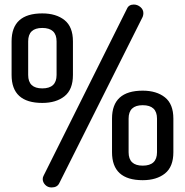

<svg xmlns="http://www.w3.org/2000/svg" viewBox="-20 -790 814 845"><path d="M31 -460V-608Q31 -731 166 -731Q227 -731 264 -701.5Q301 -672 301 -608V-460Q301 -396 264 -366.5Q227 -337 166 -337Q31 -337 31 -460ZM104 -460Q104 -401 166 -401Q229 -401 229 -460V-608Q229 -667 166 -667Q104 -667 104 -608ZM168 -2Q168 -10 172 -17L539 -752Q547 -770 569 -770Q585 -770 598 -759Q611 -748 611 -732Q611 -724 608 -716L241 16Q232 35 207 35Q190 35 179 23.5Q168 12 168 -2ZM473 -120V-268Q473 -391 608 -391Q669 -391 706 -361.5Q743 -332 743 -268V-120Q743 -56 706 -26.5Q669 3 608 3Q473 3 473 -120ZM546 -120Q546 -61 608 -61Q671 -61 671 -120V-268Q671 -327 608 -327Q546 -327 546 -268Z"/></svg>

Font: TerminalDosisSemiBold
Style: Bold
Weight: 600
Designer: EdgarTolentino, PabloImpallari, IginoMarini
Foundry: EdgarTolentino, PabloImpallari, IginoMarini
Version: Version 1.006